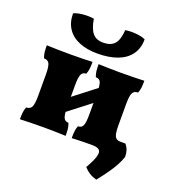

<svg xmlns="http://www.w3.org/2000/svg" viewBox="-156 -827 1027 1132"><g transform="rotate(20 357.0 -261.0)"><path d="M357 3Q357 -22 359 -40.5Q361 -59 368 -75Q391 -75 399 -94Q407 -113 407 -162V-296Q407 -346 399 -364.5Q391 -383 368 -383Q361 -400 359 -418Q357 -436 357 -461Q378 -460 416.5 -459Q455 -458 495 -458Q538 -458 580 -459Q622 -460 644 -461Q644 -436 642 -418Q640 -400 633 -383Q608 -383 599 -364.5Q590 -346 590 -296V-162Q590 -113 599 -94Q608 -75 633 -75Q640 -59 642 -40.5Q644 -22 644 3Q622 2 580 1Q538 0 495 0Q455 0 416.5 1Q378 2 357 3ZM32 3Q32 -22 34 -40.5Q36 -59 43 -75Q68 -75 77 -94Q86 -113 86 -162V-296Q86 -346 77 -364.5Q68 -383 43 -383Q36 -400 34 -418Q32 -436 32 -461Q55 -460 96.5 -459Q138 -458 181 -458Q221 -458 259.5 -459Q298 -460 319 -461Q319 -436 317 -418Q315 -400 308 -383Q286 -383 277.5 -364.5Q269 -346 269 -296V-162Q269 -113 277.5 -94Q286 -75 308 -75Q315 -59 317 -40.5Q319 -22 319 3Q298 2 259.5 1Q221 0 181 0Q138 0 96.5 1Q55 2 32 3ZM232 -100V-195L440 -356V-261ZM328 -517Q263 -517 214.5 -536.5Q166 -556 139.5 -595Q113 -634 113 -691Q137 -702 173 -705Q209 -708 239 -703Q249 -642 272 -615.5Q295 -589 338 -589Q386 -589 409 -615.5Q432 -642 436 -703Q466 -708 502.5 -705Q539 -702 562 -691Q562 -634 533.5 -595Q505 -556 452.5 -536.5Q400 -517 328 -517ZM577 184Q549 176 530.5 164Q512 152 496 134Q527 80 534.5 51Q542 22 528.5 11Q515 0 483 0V-75H666Q679 -59 685 -41Q691 -23 691 0Q682 27 668 53Q654 79 632.5 110Q611 141 577 184Z"/></g></svg>

Font: Vollkorn Black
Style: Regular
Weight: 900
Designer: Friedrich Althausen
Foundry: Friedrich Althausen
Version: Version 5.000